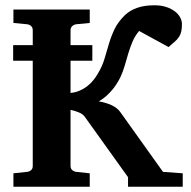

<svg xmlns="http://www.w3.org/2000/svg" viewBox="-20 -707 722 727"><path d="M247.1 -477.1V-355Q266.1 -356.9 281.7 -363.8Q297.4 -370.6 310.3 -380.6Q323.2 -390.6 333.3 -403.1Q343.3 -415.5 351.1 -429.2Q367.7 -457 376 -485.4Q384.3 -513.7 392.6 -541.7Q400.9 -569.8 413.8 -596.9Q426.8 -624 453.1 -649.9Q471.2 -667 498.5 -677Q525.9 -687 564.9 -687Q590.3 -687 609.9 -680.4Q629.4 -673.8 642.6 -663.6Q655.8 -653.3 662.4 -640.6Q668.9 -627.9 668.9 -616.2Q668.9 -598.6 666.3 -587.4Q663.6 -576.2 657.5 -566.9Q651.4 -557.6 641.6 -549.1Q631.8 -540.5 618.2 -528.8L506.8 -589.8Q491.2 -571.3 481.9 -549.6Q472.7 -527.8 465.8 -504.9Q459 -481.9 452.4 -459Q445.8 -436 436 -415Q428.7 -399.9 419.4 -386Q410.2 -372.1 399.4 -360.4Q388.7 -348.6 377.2 -339.1Q365.7 -329.6 354 -323.2Q381.8 -318.4 402.8 -308.6Q423.8 -298.8 435.1 -283.2L597.2 -56.2L671.9 -50.8V0H464.8V-36.1L300.8 -265.1Q293.5 -275.4 277.8 -281.7Q262.2 -288.1 247.1 -291V-78.1Q247.1 -68.4 253.9 -62.7Q260.7 -57.1 269 -56.2L319.8 -50.8V0H30.8V-50.8L82 -56.2Q91.3 -57.1 97.7 -62.7Q104 -68.4 104 -78.1V-477.1H29.8V-536.1H104V-592.8Q104 -602.5 97.7 -608.4Q91.3 -614.3 82 -615.2L30.8 -620.1V-670.9H319.8V-620.1L269 -615.2Q260.7 -614.3 253.9 -608.4Q247.1 -602.5 247.1 -592.8V-536.1H329.6V-477.1Z"/></svg>

Font: Charis SIL CyrE
Style: Bold
Weight: 700
Foundry: SIL International
Version: Version 5.000